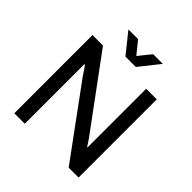

<svg xmlns="http://www.w3.org/2000/svg" viewBox="-227 -1029 1191 1191"><g transform="rotate(45 368.0 -434.0)"><path d="M86 0V-686H178L511 -234Q516 -228 524 -216Q532 -204 540 -192.5Q548 -181 553 -172H557Q557 -188 557 -203.5Q557 -219 557 -234V-686H650V0H563L226 -460Q219 -471 205.5 -491Q192 -511 183 -523H178Q178 -507 178 -491.5Q178 -476 178 -460V0ZM219 -868H304L392 -759H348L436 -868H521L416 -736H325Z"/></g></svg>

Font: Archivo SemiBold
Style: Regular
Weight: 400
Version: Version 2.001